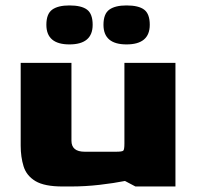

<svg xmlns="http://www.w3.org/2000/svg" viewBox="-20 -676 716 696"><path d="M207 0Q141 0 108.5 -19.5Q76 -39 65.5 -73Q55 -107 55 -148V-448H239V-166Q239 -126 287 -126H401Q423 -126 427 -130Q431 -134 431 -156V-448H616V0H471L433 -20Q393 -12 341 -6Q289 0 236 0ZM438.6 -515Q355.1 -515 355.1 -586.1Q355.1 -625.7 376.2 -641Q397.3 -656.3 438.6 -656.3Q482.4 -656.3 502.6 -641Q522.9 -625.7 522.9 -586.1Q522.9 -515 438.6 -515ZM231.6 -515Q148.1 -515 148.1 -586.1Q148.1 -625.7 169.2 -641Q190.3 -656.3 231.6 -656.3Q275.4 -656.3 295.6 -641Q315.9 -625.7 315.9 -586.1Q315.9 -515 231.6 -515Z"/></svg>

Font: Goldman
Style: Bold
Weight: 700
Designer: Jaikishan Patel
Version: Version 1.000; ttfautohint (v1.8.3)